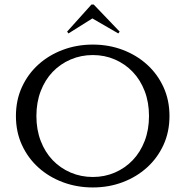

<svg xmlns="http://www.w3.org/2000/svg" viewBox="-20 -810 814 844"><path d="M382 -790H392L506 -671L500 -663L386 -729L281 -663L275 -671ZM388 -614Q458 -614 519 -591Q580 -568 626 -526.5Q672 -485 698.5 -427.5Q725 -370 725 -300Q725 -230 698.5 -172.5Q672 -115 626 -73.5Q580 -32 519 -9Q458 14 388 14Q318 14 256.5 -9Q195 -32 149 -73.5Q103 -115 76.5 -172.5Q50 -230 50 -300Q50 -370 76.5 -427.5Q103 -485 149 -526.5Q195 -568 256.5 -591Q318 -614 388 -614ZM388 -32Q440 -32 485 -51.5Q530 -71 563.5 -106Q597 -141 616 -190.5Q635 -240 635 -300Q635 -360 616 -409.5Q597 -459 563.5 -494Q530 -529 485 -548.5Q440 -568 388 -568Q336 -568 290.5 -548.5Q245 -529 211.5 -494Q178 -459 159 -409.5Q140 -360 140 -300Q140 -240 159 -190.5Q178 -141 211.5 -106Q245 -71 290.5 -51.5Q336 -32 388 -32Z"/></svg>

Font: Constantine
Style: Regular
Weight: 400
Designer: Dukom Design
Version: Version 1.001;PS 001.001;hotconv 1.0.56;makeotf.lib2.0.21325